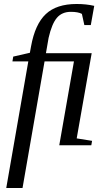

<svg xmlns="http://www.w3.org/2000/svg" viewBox="-20 -724 540 957"><path d="M92.3 212.9H11.2L121.1 -418H42L45.9 -441.9L128.9 -460.9L134.8 -493.2Q154.8 -603.5 208.3 -653.8Q261.7 -704.1 361.8 -704.1Q410.2 -704.1 449.7 -694.8L432.6 -599.1H400.4L388.2 -654.8Q369.6 -665 333 -665Q289.1 -665 263.7 -635.3Q238.3 -605.5 222.2 -535.2L209 -459H437L362.3 -34.2L439 -22L435.1 0H275.4L348.6 -418H202.1Z"/></svg>

Font: Liberation Serif
Style: Italic
Weight: 400
Italic angle: -16.333°
Designer: Steve Matteson
Foundry: Ascender Corporation
Version: Version 2.1.5